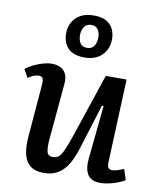

<svg xmlns="http://www.w3.org/2000/svg" viewBox="-89 -863 783 946"><g transform="rotate(10 303.0 -389.5)"><path d="M12 -474Q28 -487 50.5 -498Q73 -509 97 -516Q121 -523 140 -523Q182 -523 202.5 -500.5Q223 -478 219 -435L194 -157Q190 -109 196 -90Q202 -71 225 -71Q242 -71 253.5 -80Q265 -89 276 -113Q287 -137 303 -182L413 -510H517L500 -96Q499 -75 504.5 -66.5Q510 -58 525 -58Q537 -58 552 -63Q567 -68 582 -74L599 -21Q588 -14 572.5 -7.5Q557 -1 540 4Q523 9 507 11.5Q491 14 478 14Q431 14 413.5 -14.5Q396 -43 401 -92L428 -361L420 -363L350 -138Q335 -89 314.5 -55Q294 -21 265 -3.5Q236 14 195 14Q133 14 107.5 -26.5Q82 -67 90 -156L111 -412Q113 -438 107.5 -446Q102 -454 88 -454Q77 -454 62.5 -448.5Q48 -443 35 -433ZM294 -581Q237 -581 210.5 -609Q184 -637 184 -684Q184 -713 197.5 -738Q211 -763 237.5 -778Q264 -793 304 -793Q359 -793 385.5 -765.5Q412 -738 412 -692Q412 -645 380.5 -613Q349 -581 294 -581ZM297 -630Q314 -630 324 -638Q334 -646 339 -659.5Q344 -673 344 -690Q344 -706 339 -718.5Q334 -731 324.5 -738Q315 -745 300 -745Q276 -745 264.5 -727.5Q253 -710 253 -686Q253 -662 263 -646Q273 -630 297 -630Z"/></g></svg>

Font: Literata Medium
Style: Italic
Weight: 500
Italic angle: -2°
Designer: Latin by Veronika Burian and Jose Scaglione. Greek by Irene Vlachou. Cyrillic by Vera Evstafieva
Foundry: TypeTogether
Version: Version 3.103;gftools[0.9.29]